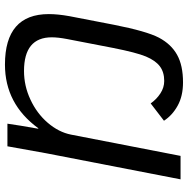

<svg xmlns="http://www.w3.org/2000/svg" viewBox="-12 -726 748 763"><g transform="rotate(-90 361.5 -344.0)"><path d="M416 9.8Q361.8 9.8 323.5 -11.5Q285.2 -32.7 263.7 -65.9L332.5 -118.7Q349.1 -95.2 372.3 -80.1Q395.5 -64.9 421.9 -64.9Q457 -64.9 480 -82.3Q502.9 -99.6 519 -137.7Q534.7 -175.8 552.7 -266.6L588.4 -451.2Q595.2 -486.8 595.2 -511.7Q595.2 -566.9 561.8 -594.5Q528.3 -622.1 461.4 -622.1Q402.3 -622.1 348.1 -596.7Q293 -571.3 255.6 -527.8Q218.3 -484.4 208.5 -435.1L124 0H30.8L134.3 -533.2L162.1 -688H252Q249 -665.5 243.9 -635Q238.8 -604.5 231.9 -565.4H233.9Q330.6 -697.8 486.8 -697.8Q687.5 -697.8 687.5 -523.4Q687.5 -487.3 679.2 -441.4L645 -264.6Q619.6 -135.3 593.8 -85.9Q567.9 -37.1 525.6 -13.7Q483.4 9.8 416 9.8Z"/></g></svg>

Font: Arimo
Style: Italic
Weight: 400
Italic angle: -12°
Designer: Steve Matteson
Foundry: Monotype Imaging Inc.
Version: Version 1.33